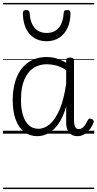

<svg xmlns="http://www.w3.org/2000/svg" viewBox="-20 -905 658 1300"><path d="M232 17Q182 17 144.5 -11.5Q107 -40 86.5 -94.5Q66 -149 66 -227Q66 -278 75.5 -323Q85 -368 103.5 -404Q122 -440 150 -465.5Q178 -491 214.5 -505Q251 -519 297 -519Q332 -519 363 -509.5Q394 -500 428 -481V-497Q428 -506 434.5 -510.5Q441 -515 454 -515Q468 -515 474.5 -510.5Q481 -506 481 -496V-94Q481 -74 484 -60Q487 -46 494 -38.5Q501 -31 513 -31Q525 -31 535 -37Q545 -43 555 -57Q565 -71 576 -94Q580 -101 586.5 -102Q593 -103 602 -98Q611 -94 614 -87.5Q617 -81 613 -74Q602 -46 585 -25.5Q568 -5 547.5 6Q527 17 505 17Q486 17 472 11Q458 5 448 -6.5Q438 -18 433 -35Q428 -52 428 -74Q428 -101 428 -129Q428 -157 428 -184Q407 -112 376.5 -68Q346 -24 309.5 -3.5Q273 17 232 17ZM122 -228Q122 -174 134 -130Q146 -86 172.5 -59.5Q199 -33 241 -33Q281 -33 318 -65Q355 -97 384 -164.5Q413 -232 428 -339V-430Q391 -454 359 -462Q327 -470 299 -470Q265 -470 237.5 -460Q210 -450 188.5 -430Q167 -410 152 -381Q137 -352 129.5 -314Q122 -276 122 -228ZM296 -626Q223 -626 179.5 -676Q136 -726 135 -816Q135 -826 140 -831.5Q145 -837 158 -837Q170 -837 175 -831.5Q180 -826 181 -816Q184 -753 213.5 -717.5Q243 -682 296 -682Q349 -682 378.5 -717.5Q408 -753 411 -816Q412 -826 416.5 -831.5Q421 -837 434 -837Q447 -837 452.5 -831.5Q458 -826 457 -816Q457 -757 436.5 -714.5Q416 -672 380 -649Q344 -626 296 -626ZM0 365H618V375H0ZM0 -20H618V0H0ZM0 -505H618V-500H0ZM0 -885H618V-875H0Z"/></svg>

Font: Playwrite GB S Guides
Style: Regular
Weight: 400
Designer: Veronika Burian, José Scaglione
Foundry: TypeTogether
Version: Version 1.003